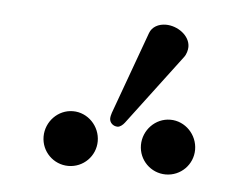

<svg xmlns="http://www.w3.org/2000/svg" viewBox="-32 -823 432 332"><g transform="rotate(5 184.0 -657.0)"><path d="M244 -786C231 -786 220 -780 216 -769L164 -626C163 -623 162 -619 162 -616C162 -609 168 -603 176 -603C180 -603 185 -607 188 -611L280 -733C284 -738 286 -746 286 -751C286 -771 264 -786 244 -786ZM50 -575C50 -549 71 -528 97 -528C123 -528 144 -549 144 -575C144 -601 123 -623 97 -623C71 -623 50 -601 50 -575ZM219 -575C219 -549 240 -528 266 -528C292 -528 313 -549 313 -575C313 -601 292 -623 266 -623C240 -623 219 -601 219 -575Z"/></g></svg>

Font: Libertinus Serif
Style: Regular
Weight: 400
Designer: Philipp H. Poll, Khaled Hosny
Foundry: Caleb Maclennan
Version: Version 7.050;RELEASE